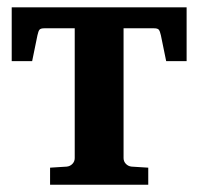

<svg xmlns="http://www.w3.org/2000/svg" viewBox="-20 -508 545 528"><path d="M437 -339.8 422.4 -411.1Q419.9 -422.4 416.7 -426.3Q413.6 -430.2 403.3 -430.2H319.8V-73.2Q319.8 -64 326.2 -57.4Q332.5 -50.8 341.8 -49.8L387.7 -46.9V0H117.7V-46.9L163.6 -49.8Q172.9 -50.8 179.2 -57.4Q185.5 -64 185.5 -73.2V-430.2H102.1Q91.8 -430.2 88.6 -426.3Q85.4 -422.4 83 -411.1L68.4 -339.8H12.2V-487.8H493.2V-339.8Z"/></svg>

Font: Charis SIL
Style: Bold
Weight: 700
Foundry: SIL International
Version: Version 4.112